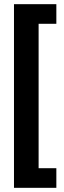

<svg xmlns="http://www.w3.org/2000/svg" viewBox="-20 -766 305 920"><path d="M47 -746H250V-652H165V40H250V134H47Z"/></svg>

Font: Niramit SemiBold
Style: Regular
Weight: 600
Designer: Katatrad Aksorn Co.,Ltd.
Foundry: Cadson Demak Co.,Ltd.
Version: Version 1.001; ttfautohint (v1.6)